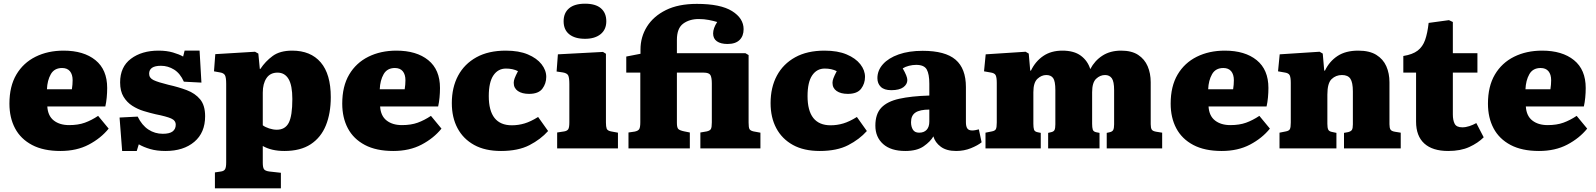

<svg xmlns="http://www.w3.org/2000/svg" viewBox="-20 -803 8634 1039"><path d="M307 14Q215 14 153.5 -18.5Q92 -51 61.5 -108.5Q31 -166 31 -242Q31 -336 68.5 -399.5Q106 -463 172.5 -496Q239 -529 324 -529Q433 -529 496.5 -477.5Q560 -426 560 -327Q560 -301 557.5 -275Q555 -249 550 -227H236Q239 -176 271 -151Q303 -126 354 -126Q403 -126 439 -139Q475 -152 511 -176L568 -107Q526 -55 460.5 -20.5Q395 14 307 14ZM234 -320H369Q371 -333 372 -345Q373 -357 373 -369Q373 -400 358.5 -417.5Q344 -435 316 -435Q274 -435 255 -401.5Q236 -368 234 -320Z M641 14 627 -167 725 -172Q748 -125 783 -102Q818 -79 861 -79Q898 -79 914.5 -92Q931 -105 931 -128Q931 -151 906 -162Q881 -173 821 -185Q791 -192 758 -202Q725 -212 696 -230.5Q667 -249 648.5 -279.5Q630 -310 630 -357Q630 -441 688.5 -485Q747 -529 838 -529Q882 -529 916 -519Q950 -509 971 -497L979 -529H1060L1070 -356L975 -361Q955 -406 922 -426.5Q889 -447 851 -447Q787 -447 787 -404Q787 -381 811 -369.5Q835 -358 892 -344Q946 -332 991 -315Q1036 -298 1063 -265.5Q1090 -233 1090 -174Q1090 -85 1031.5 -35.5Q973 14 876 14Q828 14 792.5 3.5Q757 -7 731 -22L720 14Z M1143 216V130L1176 125Q1191 123 1197.5 113.5Q1204 104 1204 76V-349Q1204 -385 1197 -396.5Q1190 -408 1171 -411L1138 -417L1145 -510L1360 -523L1378 -513L1386 -430H1389Q1416 -471 1455.5 -500Q1495 -529 1561 -529Q1661 -529 1715.5 -465.5Q1770 -402 1770 -277Q1770 -190 1743.5 -124.5Q1717 -59 1661.5 -22.5Q1606 14 1519 14Q1449 14 1402 -13V78Q1402 103 1408.5 112.5Q1415 122 1437 125L1500 132V216ZM1478 -101Q1523 -101 1542.5 -138.5Q1562 -176 1562 -267Q1562 -341 1541.5 -375.5Q1521 -410 1482 -410Q1442 -410 1422 -380Q1402 -350 1402 -302V-125Q1415 -115 1436.5 -108Q1458 -101 1478 -101Z M2108 14Q2016 14 1954.5 -18.5Q1893 -51 1862.5 -108.5Q1832 -166 1832 -242Q1832 -336 1869.5 -399.5Q1907 -463 1973.5 -496Q2040 -529 2125 -529Q2234 -529 2297.5 -477.5Q2361 -426 2361 -327Q2361 -301 2358.5 -275Q2356 -249 2351 -227H2037Q2040 -176 2072 -151Q2104 -126 2155 -126Q2204 -126 2240 -139Q2276 -152 2312 -176L2369 -107Q2327 -55 2261.5 -20.5Q2196 14 2108 14ZM2035 -320H2170Q2172 -333 2173 -345Q2174 -357 2174 -369Q2174 -400 2159.5 -417.5Q2145 -435 2117 -435Q2075 -435 2056 -401.5Q2037 -368 2035 -320Z M2691 14Q2605 14 2546 -18.5Q2487 -51 2456 -109Q2425 -167 2425 -245Q2425 -330 2459 -393.5Q2493 -457 2558 -493Q2623 -529 2717 -529Q2788 -529 2836.5 -508.5Q2885 -488 2910.5 -455.5Q2936 -423 2936 -387Q2936 -351 2915 -323Q2894 -295 2843 -295Q2805 -295 2782.5 -310.5Q2760 -326 2760 -355Q2760 -366 2765 -379.5Q2770 -393 2783 -418Q2755 -432 2718 -432Q2675 -432 2650 -395Q2625 -358 2625 -283Q2625 -125 2750 -125Q2785 -125 2818.5 -135Q2852 -145 2892 -170L2946 -94Q2906 -49 2845 -17.5Q2784 14 2691 14Z M3146 -593Q3091 -593 3060.5 -617.5Q3030 -642 3030 -688Q3030 -733 3059.5 -758Q3089 -783 3146 -783Q3203 -783 3232 -758Q3261 -733 3261 -688Q3261 -643 3230 -618Q3199 -593 3146 -593ZM2995 0V-86L3034 -92Q3050 -95 3055.5 -104.5Q3061 -114 3061 -141V-348Q3061 -382 3055 -394.5Q3049 -407 3026 -411L2992 -416L2999 -509L3243 -522L3259 -512V-140Q3259 -118 3263 -107Q3267 -96 3286 -92L3324 -85V0Z M3381 0V-86L3415 -91Q3434 -95 3439.5 -105Q3445 -115 3445 -142V-410H3369V-497L3446 -512V-535Q3446 -603 3481 -659Q3516 -715 3583.5 -748.5Q3651 -782 3751 -782Q3879 -782 3941.5 -743Q4004 -704 4004 -645Q4004 -608 3982 -586.5Q3960 -565 3917 -565Q3880 -565 3859.5 -579.5Q3839 -594 3839 -622Q3839 -650 3861 -684Q3841 -690 3815.5 -695Q3790 -700 3761 -700Q3711 -700 3677 -675Q3643 -650 3643 -587V-515H4014L4031 -505V-140Q4031 -114 4035.5 -105Q4040 -96 4057 -92L4095 -85V0H3770V-86L3805 -92Q3822 -96 3827 -105Q3832 -114 3832 -141V-351Q3832 -383 3824.5 -396.5Q3817 -410 3788 -410H3643V-138Q3643 -112 3651 -104.5Q3659 -97 3683 -92L3713 -86V0Z M4416 14Q4330 14 4271 -18.5Q4212 -51 4181 -109Q4150 -167 4150 -245Q4150 -330 4184 -393.5Q4218 -457 4283 -493Q4348 -529 4442 -529Q4513 -529 4561.5 -508.5Q4610 -488 4635.5 -455.5Q4661 -423 4661 -387Q4661 -351 4640 -323Q4619 -295 4568 -295Q4530 -295 4507.5 -310.5Q4485 -326 4485 -355Q4485 -366 4490 -379.5Q4495 -393 4508 -418Q4480 -432 4443 -432Q4400 -432 4375 -395Q4350 -358 4350 -283Q4350 -125 4475 -125Q4510 -125 4543.5 -135Q4577 -145 4617 -170L4671 -94Q4631 -49 4570 -17.5Q4509 14 4416 14Z M4879 14Q4801 14 4759 -23.5Q4717 -61 4717 -123Q4717 -186 4749 -220Q4781 -254 4846 -268.5Q4911 -283 5009 -286V-350Q5009 -402 4995 -427Q4981 -452 4938 -452Q4919 -452 4899 -447Q4879 -442 4865 -433Q4890 -390 4890 -370Q4890 -347 4868.5 -331Q4847 -315 4803 -315Q4765 -315 4746.5 -333Q4728 -351 4728 -380Q4728 -422 4758 -455.5Q4788 -489 4843 -508.5Q4898 -528 4973 -528Q5095 -528 5151 -480Q5207 -432 5207 -332V-142Q5207 -119 5214.5 -108Q5222 -97 5241 -97Q5251 -97 5259.5 -99Q5268 -101 5277 -103L5292 -33Q5271 -16 5234 -1Q5197 14 5154 14Q5102 14 5071 -9Q5040 -32 5031 -65Q5015 -37 4978.5 -11.5Q4942 14 4879 14ZM4954 -85Q4980 -85 4994.5 -100.5Q5009 -116 5009 -145V-210Q4958 -210 4934 -194Q4910 -178 4910 -142Q4910 -118 4920 -101.5Q4930 -85 4954 -85Z M5313 0V-85L5348 -92Q5364 -95 5369 -104Q5374 -113 5374 -140V-354Q5374 -384 5368 -396Q5362 -408 5339 -411L5305 -417L5314 -509L5530 -523L5547 -513L5555 -421H5559Q5583 -471 5625.5 -500Q5668 -529 5729 -529Q5792 -529 5829 -501.5Q5866 -474 5880 -429Q5904 -475 5946 -502Q5988 -529 6047 -529Q6104 -529 6139 -506Q6174 -483 6190.5 -444.5Q6207 -406 6207 -358V-131Q6207 -111 6212.5 -102Q6218 -93 6238 -90L6269 -85V0H5969V-84L5983 -87Q5999 -90 6004 -99.5Q6009 -109 6009 -130V-315Q6009 -362 5996.5 -379.5Q5984 -397 5960 -397Q5933 -397 5911.5 -376.5Q5890 -356 5890 -304V-133Q5890 -113 5893.5 -101.5Q5897 -90 5914 -87L5930 -84V0H5652V-84L5665 -87Q5682 -90 5686.5 -99.5Q5691 -109 5691 -130V-315Q5691 -364 5679 -380.5Q5667 -397 5642 -397Q5616 -397 5594 -376.5Q5572 -356 5572 -304V-133Q5572 -113 5575.5 -101.5Q5579 -90 5597 -87L5612 -84V0Z M6591 14Q6499 14 6437.5 -18.5Q6376 -51 6345.5 -108.5Q6315 -166 6315 -242Q6315 -336 6352.5 -399.5Q6390 -463 6456.5 -496Q6523 -529 6608 -529Q6717 -529 6780.5 -477.5Q6844 -426 6844 -327Q6844 -301 6841.5 -275Q6839 -249 6834 -227H6520Q6523 -176 6555 -151Q6587 -126 6638 -126Q6687 -126 6723 -139Q6759 -152 6795 -176L6852 -107Q6810 -55 6744.5 -20.5Q6679 14 6591 14ZM6518 -320H6653Q6655 -333 6656 -345Q6657 -357 6657 -369Q6657 -400 6642.5 -417.5Q6628 -435 6600 -435Q6558 -435 6539 -401.5Q6520 -368 6518 -320Z M6904 0V-85L6939 -92Q6955 -95 6960 -104Q6965 -113 6965 -140V-354Q6965 -384 6959 -396Q6953 -408 6930 -411L6896 -417L6905 -509L7121 -523L7138 -513L7146 -421H7150Q7174 -471 7218 -500Q7262 -529 7330 -529Q7391 -529 7428 -506Q7465 -483 7482 -444.5Q7499 -406 7499 -358V-131Q7499 -111 7504.5 -102Q7510 -93 7529 -90L7560 -85V0H7253V-84L7275 -88Q7291 -92 7296 -100.5Q7301 -109 7301 -130V-308Q7301 -357 7287.5 -377Q7274 -397 7242 -397Q7209 -397 7186 -375Q7163 -353 7163 -291V-133Q7163 -112 7167.5 -102Q7172 -92 7188 -89L7212 -84V0Z M7817 14Q7732 14 7687.5 -26.5Q7643 -67 7643 -145V-410H7574V-500Q7624 -508 7651.5 -529Q7679 -550 7692 -587Q7705 -624 7711 -679L7821 -694L7842 -684V-515H7975V-410H7842V-184Q7842 -152 7852 -133Q7862 -114 7893 -114Q7912 -114 7931.5 -120.5Q7951 -127 7969 -137L8009 -60Q7978 -29 7931 -7.5Q7884 14 7817 14Z M8308 14Q8216 14 8154.5 -18.5Q8093 -51 8062.5 -108.5Q8032 -166 8032 -242Q8032 -336 8069.5 -399.5Q8107 -463 8173.5 -496Q8240 -529 8325 -529Q8434 -529 8497.5 -477.5Q8561 -426 8561 -327Q8561 -301 8558.5 -275Q8556 -249 8551 -227H8237Q8240 -176 8272 -151Q8304 -126 8355 -126Q8404 -126 8440 -139Q8476 -152 8512 -176L8569 -107Q8527 -55 8461.5 -20.5Q8396 14 8308 14ZM8235 -320H8370Q8372 -333 8373 -345Q8374 -357 8374 -369Q8374 -400 8359.5 -417.5Q8345 -435 8317 -435Q8275 -435 8256 -401.5Q8237 -368 8235 -320Z"/></svg>

Font: Literata 12pt ExtraBold
Style: Regular
Weight: 800
Designer: Latin by Veronika Burian and Jose Scaglione. Greek by Irene Vlachou. Cyrillic by Vera Evstafieva.
Foundry: TypeTogether
Version: Version 3.002